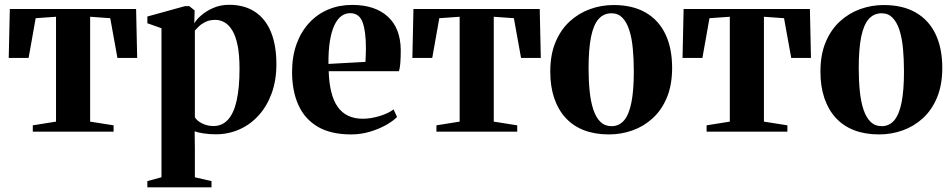

<svg xmlns="http://www.w3.org/2000/svg" viewBox="-20 -550 3976 802"><path d="M117 0V-26.5L214 -42V-480L129 -474L99.5 -308H16.5L21 -512.5H548.5L553 -308H470.5L440.5 -474L356.5 -480V-42L454.5 -26.5V0Z M595.5 232.5V206.5L654.5 190.5V-432L595.5 -453V-481L753 -524.5H770.5L793 -506.5L791.5 -452Q799 -467 819.8 -485.2Q840.5 -503.5 870.8 -516.8Q901 -530 937 -530Q1000 -530 1044.2 -501.2Q1088.5 -472.5 1111.5 -417Q1134.5 -361.5 1134.5 -281.5Q1134.5 -214.5 1114.8 -160.2Q1095 -106 1060.2 -67.8Q1025.5 -29.5 979.5 -9.2Q933.5 11 881 11Q854 11 829 7Q804 3 793 -1.5L794 70.5V190.5L863.5 206.5V232.5ZM871.5 -23.5Q908 -23.5 932.2 -50Q956.5 -76.5 968.5 -129.8Q980.5 -183 980.5 -262.5Q980.5 -320 972.8 -359Q965 -398 951 -421.8Q937 -445.5 918.5 -456.2Q900 -467 879.5 -467Q856 -467 839 -458.8Q822 -450.5 811.2 -440.2Q800.5 -430 794 -422.5V-60Q803 -45 824.8 -34.2Q846.5 -23.5 871.5 -23.5Z M1446.5 11.5Q1362 11.5 1307.5 -20.5Q1253 -52.5 1226.5 -111.2Q1200 -170 1200 -249.5Q1200 -315 1219 -366.8Q1238 -418.5 1272 -455Q1306 -491.5 1351.5 -510.5Q1397 -529.5 1451 -529.5Q1545.5 -529.5 1599 -481.5Q1652.5 -433.5 1654 -342.5Q1654 -309.5 1652.2 -287.2Q1650.5 -265 1646.5 -252.5H1353Q1354.5 -203 1363.8 -165.8Q1373 -128.5 1390.5 -103.8Q1408 -79 1434.2 -66.5Q1460.5 -54 1495.5 -54Q1528.5 -54 1565.5 -65.2Q1602.5 -76.5 1624 -93L1638.5 -61.5Q1623.5 -45.5 1593.8 -28.5Q1564 -11.5 1525.8 0Q1487.5 11.5 1446.5 11.5ZM1352 -283 1506.5 -291.5Q1507.5 -306 1507.8 -319.5Q1508 -333 1508.5 -347.5Q1508.5 -419.5 1494.5 -457.2Q1480.5 -495 1442.5 -495Q1422.5 -495 1405.8 -482.8Q1389 -470.5 1376.8 -444.5Q1364.5 -418.5 1358 -378.5Q1351.5 -338.5 1352 -283Z M1803 0V-26.5L1900 -42V-480L1815 -474L1785.5 -308H1702.5L1707 -512.5H2234.5L2239 -308H2156.5L2126.5 -474L2042.5 -480V-42L2140.5 -26.5V0Z M2278.5 -250.5Q2278.5 -322 2300.5 -374.2Q2322.5 -426.5 2360 -460.8Q2397.5 -495 2444.8 -512Q2492 -529 2543 -529Q2622.5 -529 2677 -497.5Q2731.5 -466 2759.5 -407.2Q2787.5 -348.5 2787.5 -266.5Q2787.5 -195.5 2765.8 -143Q2744 -90.5 2706.5 -56.2Q2669 -22 2621.8 -5.2Q2574.5 11.5 2523.5 11.5Q2465 11.5 2419.5 -6Q2374 -23.5 2342.8 -57.5Q2311.5 -91.5 2295 -140.2Q2278.5 -189 2278.5 -250.5ZM2534.5 -23Q2566 -23 2586.8 -47.2Q2607.5 -71.5 2617.5 -122.2Q2627.5 -173 2627.5 -251.5Q2627.5 -303.5 2623.2 -348Q2619 -392.5 2608.2 -425.2Q2597.5 -458 2579.5 -476.2Q2561.5 -494.5 2534.5 -494.5Q2501.5 -494.5 2480.2 -470.5Q2459 -446.5 2448.8 -395.8Q2438.5 -345 2438.5 -265Q2438.5 -213.5 2443 -169.2Q2447.5 -125 2458.5 -92Q2469.5 -59 2488 -41Q2506.5 -23 2534.5 -23Z M2931.5 0V-26.5L3028.5 -42V-480L2943.5 -474L2914 -308H2831L2835.5 -512.5H3363L3367.5 -308H3285L3255 -474L3171 -480V-42L3269 -26.5V0Z M3407 -250.5Q3407 -322 3429 -374.2Q3451 -426.5 3488.5 -460.8Q3526 -495 3573.2 -512Q3620.5 -529 3671.5 -529Q3751 -529 3805.5 -497.5Q3860 -466 3888 -407.2Q3916 -348.5 3916 -266.5Q3916 -195.5 3894.2 -143Q3872.5 -90.5 3835 -56.2Q3797.5 -22 3750.2 -5.2Q3703 11.5 3652 11.5Q3593.5 11.5 3548 -6Q3502.5 -23.5 3471.2 -57.5Q3440 -91.5 3423.5 -140.2Q3407 -189 3407 -250.5ZM3663 -23Q3694.5 -23 3715.2 -47.2Q3736 -71.5 3746 -122.2Q3756 -173 3756 -251.5Q3756 -303.5 3751.8 -348Q3747.5 -392.5 3736.8 -425.2Q3726 -458 3708 -476.2Q3690 -494.5 3663 -494.5Q3630 -494.5 3608.8 -470.5Q3587.5 -446.5 3577.2 -395.8Q3567 -345 3567 -265Q3567 -213.5 3571.5 -169.2Q3576 -125 3587 -92Q3598 -59 3616.5 -41Q3635 -23 3663 -23Z"/></svg>

Font: Merriweather 120pt
Style: Bold
Weight: 700
Designer: Eben Sorkin
Foundry: Eben Sorkin
Version: Version 2.100